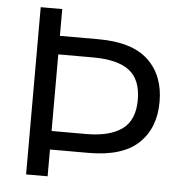

<svg xmlns="http://www.w3.org/2000/svg" viewBox="-50 -716 738 764"><g transform="rotate(5 319.5 -334.0)"><path d="M586 -334Q586 -229 521.5 -168Q457 -107 322 -107H168V0H82V-668H168V-561H322Q457 -561 521.5 -500Q586 -439 586 -334ZM499 -334Q499 -415 452 -451Q405 -487 306 -487H168V-181H306Q400 -181 449.5 -217Q499 -253 499 -334Z"/></g></svg>

Font: Celebes
Style: Regular
Weight: 400
Designer: Anugrah Pasau
Foundry: Lafontype
Version: Version 1.000; ttfautohint (v1.8.4)